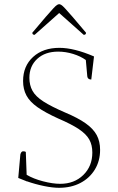

<svg xmlns="http://www.w3.org/2000/svg" viewBox="-20 -883 563 915"><path d="M261 12Q231 12 189.5 3.5Q148 -5 108 -19V-17L107 -19Q86 -27 67 -35L77 -147Q81 -162 90 -162Q99 -162 103 -159L107 -50Q139 -31 185 -19Q231 -7 267 -7Q334 -7 377 -49Q420 -91 420 -156Q420 -192 405.5 -218Q391 -244 356 -267.5Q321 -291 258 -318Q196 -346 159 -372Q122 -398 106 -428Q90 -458 90 -497Q90 -568 137.5 -611.5Q185 -655 263 -655Q333 -655 428 -614L415 -504Q398 -504 396 -519L389 -597Q364 -615 328.5 -626Q293 -637 257 -637Q195 -637 157.5 -602.5Q120 -568 120 -512Q120 -477 135 -450Q150 -423 187.5 -399Q225 -375 290 -347Q352 -321 388.5 -295Q425 -269 441 -239Q457 -209 457 -169Q457 -116 432 -75Q407 -34 363 -11Q319 12 261 12ZM262 -863Q266 -863 272 -859.5Q278 -856 290 -843Q302 -830 326 -802.5Q350 -775 390 -727Q390 -717 379 -717L262 -821L145 -717Q134 -717 134 -727Q174 -775 198 -802.5Q222 -830 234 -843Q246 -856 252 -859.5Q258 -863 262 -863Z"/></svg>

Font: Petrona Thin
Style: Regular
Weight: 100
Designer: Ringo R. Seeber
Foundry: Ringo R. Seeber
Version: Version 2.001; ttfautohint (v1.8.3)